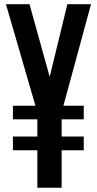

<svg xmlns="http://www.w3.org/2000/svg" viewBox="-20 -879 452 899"><path d="M40.5 -175.3V-239.7H173.8V-320.3H40.5V-383.8H372.1V-320.3H253.4V-239.7H372.1V-175.3ZM154.8 0V-353.5L7.8 -859.4H118.2L211.9 -522H213.4L295.4 -859.4H406.2L268.6 -353.5V0Z"/></svg>

Font: Antonio SemiBold
Style: Regular
Weight: 600
Designer: Vernon Adams
Foundry: Vernon Adams
Version: Version 1.002